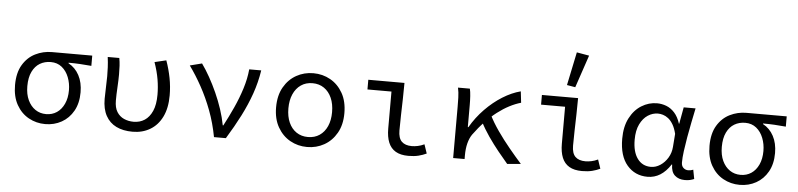

<svg xmlns="http://www.w3.org/2000/svg" viewBox="-47 -1054 5493 1322"><g transform="rotate(5 2700.0 -393.5)"><path d="M290 12Q228 12 175.5 -17Q123 -46 91.5 -102Q60 -158 60 -238Q60 -323 93 -378Q126 -433 179.5 -459.5Q233 -486 294 -486H572V-415Q529 -419 492.5 -421Q456 -423 414 -423V-419Q461 -394 487.5 -344.5Q514 -295 514 -227Q514 -152 484 -98.5Q454 -45 403 -16.5Q352 12 290 12ZM290 -57Q332 -57 364 -78.5Q396 -100 414.5 -140Q433 -180 433 -234Q433 -282 416.5 -324Q400 -366 368.5 -391.5Q337 -417 292 -417Q250 -417 217 -397.5Q184 -378 164.5 -338Q145 -298 145 -238Q145 -182 164 -141.5Q183 -101 215.5 -79Q248 -57 290 -57Z M894 12Q828 12 781 -11Q734 -34 708.5 -80.5Q683 -127 683 -197Q683 -236 685 -275Q687 -314 687 -353Q687 -382 685.5 -415Q684 -448 679 -486H759Q764 -460 765.5 -432.5Q767 -405 767 -373Q767 -335 764 -284.5Q761 -234 761 -192Q761 -143 779.5 -113.5Q798 -84 828.5 -70.5Q859 -57 895 -57Q938 -57 971 -78.5Q1004 -100 1023.5 -144Q1043 -188 1043 -257Q1043 -308 1034 -362Q1025 -416 1003 -479L1083 -498Q1104 -439 1115.5 -379.5Q1127 -320 1127 -259Q1127 -172 1097.5 -111.5Q1068 -51 1015 -19.5Q962 12 894 12Z M1456 0Q1438 -96 1406 -181Q1374 -266 1333 -340.5Q1292 -415 1247 -477L1330 -498Q1358 -459 1385.5 -410Q1413 -361 1437.5 -306.5Q1462 -252 1480.5 -196Q1499 -140 1509 -86H1513Q1546 -148 1577 -216Q1608 -284 1629.5 -352.5Q1651 -421 1657 -486H1740Q1727 -402 1699.5 -323.5Q1672 -245 1631.5 -165.5Q1591 -86 1538 0Z M2100 12Q2036 12 1982.5 -18Q1929 -48 1896.5 -105Q1864 -162 1864 -242Q1864 -324 1896.5 -381Q1929 -438 1982.5 -468Q2036 -498 2100 -498Q2164 -498 2217.5 -468Q2271 -438 2303.5 -381Q2336 -324 2336 -242Q2336 -162 2303.5 -105Q2271 -48 2217.5 -18Q2164 12 2100 12ZM2100 -57Q2146 -57 2180 -80Q2214 -103 2232.5 -144.5Q2251 -186 2251 -242Q2251 -298 2232.5 -340Q2214 -382 2180 -405.5Q2146 -429 2100 -429Q2054 -429 2020 -405.5Q1986 -382 1967.5 -340Q1949 -298 1949 -242Q1949 -186 1967.5 -144.5Q1986 -103 2020 -80Q2054 -57 2100 -57Z M2800 12Q2746 12 2712 -8Q2678 -28 2662 -67Q2646 -106 2646 -163V-419H2480V-486H2730Q2730 -432 2728.5 -374Q2727 -316 2725.5 -260.5Q2724 -205 2724 -157Q2724 -104 2748 -80.5Q2772 -57 2818 -57Q2837 -57 2859 -61.5Q2881 -66 2904 -77L2925 -15Q2900 -3 2870 4.5Q2840 12 2800 12Z M3109 0V-353Q3109 -382 3108 -418Q3107 -454 3100 -486H3182Q3187 -466 3189 -435.5Q3191 -405 3191 -373V-221H3195Q3235 -290 3290.5 -347Q3346 -404 3408.5 -443Q3471 -482 3533 -498L3542 -420Q3503 -409 3462.5 -388Q3422 -367 3381.5 -336Q3341 -305 3301.5 -264Q3262 -223 3225 -172Q3207 -146 3197.5 -109Q3188 -72 3188 -25V0ZM3483 8Q3452 -28 3416 -72.5Q3380 -117 3345 -167.5Q3310 -218 3285 -268L3341 -321Q3367 -268 3406.5 -211.5Q3446 -155 3491 -100.5Q3536 -46 3577 0Z M4000 12Q3946 12 3912 -8Q3878 -28 3862 -67Q3846 -106 3846 -163V-419H3680V-486H3930Q3930 -432 3928.5 -374Q3927 -316 3925.5 -260.5Q3924 -205 3924 -157Q3924 -104 3948 -80.5Q3972 -57 4018 -57Q4037 -57 4059 -61.5Q4081 -66 4104 -77L4125 -15Q4100 -3 4070 4.5Q4040 12 4000 12ZM3904 -559 3846 -569 3894 -799 3980 -784Z M4453 12Q4366 12 4311.5 -51.5Q4257 -115 4257 -234Q4257 -318 4287.5 -377Q4318 -436 4368 -467Q4418 -498 4475 -498Q4508 -498 4539.5 -486Q4571 -474 4596.5 -446Q4622 -418 4637 -371H4639L4660 -486H4742Q4732 -438 4721.5 -386Q4711 -334 4702 -282.5Q4693 -231 4687 -185.5Q4681 -140 4681 -107Q4681 -83 4695 -70Q4709 -57 4729 -57Q4737 -57 4746.5 -59Q4756 -61 4763 -64L4775 -1Q4764 4 4748.5 8Q4733 12 4711 12Q4668 12 4641.5 -12Q4615 -36 4615 -87H4612Q4548 12 4453 12ZM4470 -58Q4504 -58 4535 -78.5Q4566 -99 4586.5 -133Q4607 -167 4610 -208L4617 -299Q4607 -339 4592 -364Q4577 -389 4559 -403Q4541 -417 4522.5 -422.5Q4504 -428 4488 -428Q4451 -428 4418 -406.5Q4385 -385 4364 -342Q4343 -299 4343 -235Q4343 -151 4377 -104.5Q4411 -58 4470 -58Z M5090 12Q5028 12 4975.5 -17Q4923 -46 4891.5 -102Q4860 -158 4860 -238Q4860 -323 4893 -378Q4926 -433 4979.5 -459.5Q5033 -486 5094 -486H5372V-415Q5329 -419 5292.5 -421Q5256 -423 5214 -423V-419Q5261 -394 5287.5 -344.5Q5314 -295 5314 -227Q5314 -152 5284 -98.5Q5254 -45 5203 -16.5Q5152 12 5090 12ZM5090 -57Q5132 -57 5164 -78.5Q5196 -100 5214.5 -140Q5233 -180 5233 -234Q5233 -282 5216.5 -324Q5200 -366 5168.5 -391.5Q5137 -417 5092 -417Q5050 -417 5017 -397.5Q4984 -378 4964.5 -338Q4945 -298 4945 -238Q4945 -182 4964 -141.5Q4983 -101 5015.5 -79Q5048 -57 5090 -57Z"/></g></svg>

Font: Source Code Variable
Style: Regular
Weight: 400
Monospace: yes
Designer: Paul D. Hunt, Teo Tuominen
Foundry: Adobe Systems Incorporated
Version: Version 1.010;hotconv 1.0.106;makeotfexe 2.5.65593